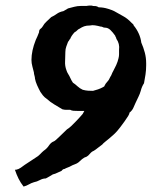

<svg xmlns="http://www.w3.org/2000/svg" viewBox="-20 -604 594 708"><path d="M67 84Q56 70 48.5 55Q41 40 35 22H39Q49 20 56.5 14.5Q64 9 71 4L112 -23Q121 -28 128 -35.5Q135 -43 141 -48Q153 -56 160.5 -67.5Q168 -79 179 -83Q180 -83 185.5 -87.5Q191 -92 198 -99Q205 -106 213 -113.5Q221 -121 227 -127Q234 -131 242.5 -139Q251 -147 259 -155.5Q267 -164 274 -171.5Q281 -179 285 -184Q287 -187 288 -189.5Q289 -192 291 -195H266Q258 -195 251 -195.5Q244 -196 239 -199Q230 -199 224 -199Q218 -199 210 -201Q195 -210 180 -219Q165 -228 153 -239Q144 -245 138 -252.5Q132 -260 129 -265Q122 -278 116.5 -290.5Q111 -303 109 -314Q109 -319 107 -325.5Q105 -332 105 -337Q103 -346 99.5 -358.5Q96 -371 96 -383Q96 -417 112 -457Q115 -463 118 -470Q121 -477 124 -485Q124 -494 129 -497.5Q134 -501 137 -506Q143 -517 151.5 -524.5Q160 -532 169 -541Q180 -546 189.5 -553Q199 -560 214 -563Q220 -567 231 -573Q242 -576 254 -579Q266 -582 277 -582H299Q302 -583 311 -583.5Q320 -584 323 -582Q328 -582 333 -581.5Q338 -581 344 -577Q361 -577 378.5 -571.5Q396 -566 401 -563Q418 -553 434 -544.5Q450 -536 465 -520Q473 -514 473 -510Q484 -497 491.5 -480.5Q499 -464 501 -447Q509 -429 514 -410Q519 -391 519 -371V-363Q519 -346 516.5 -329Q514 -312 511 -297Q507 -291 504 -284Q501 -277 499 -269Q496 -258 490.5 -247Q485 -236 480 -225Q476 -217 472 -207Q468 -197 457 -188Q458 -185 452.5 -176Q447 -167 439 -156Q431 -145 423.5 -135Q416 -125 413 -122Q408 -116 400 -108.5Q392 -101 383.5 -94Q375 -87 367.5 -81Q360 -75 357 -71Q347 -64 340.5 -58.5Q334 -53 326 -48Q318 -45 311.5 -37Q305 -29 299 -26Q291 -24 283 -17.5Q275 -11 269 -5Q264 -1 255.5 2Q247 5 242 8Q237 11 230 13.5Q223 16 218 19Q212 19 207 26Q197 30 190.5 33.5Q184 37 175 39Q170 42 162.5 46.5Q155 51 149 54Q138 54 127 60Q116 66 105 68Q95 71 86.5 76Q78 81 67 84ZM364 -285Q369 -296 375.5 -302.5Q382 -309 387 -321Q390 -325 392 -330.5Q394 -336 397 -341Q403 -352 408.5 -364Q414 -376 417 -389Q419 -397 419 -404V-420Q422 -443 409 -461Q409 -464 407 -467Q405 -470 405 -472Q396 -485 387 -493.5Q378 -502 367 -502Q362 -502 359 -504Q356 -506 351 -506Q340 -509 330 -510.5Q320 -512 312 -510Q299 -510 290.5 -507Q282 -504 273 -498Q268 -496 264.5 -492Q261 -488 255 -485Q243 -472 239 -461Q236 -458 235 -455.5Q234 -453 231 -450Q228 -442 224.5 -432.5Q221 -423 221 -412Q221 -394 220 -377.5Q219 -361 225 -345Q227 -338 231.5 -331Q236 -324 239 -317Q244 -306 249 -299Q257 -294 265.5 -286Q274 -278 285 -273Q296 -270 305.5 -269.5Q315 -269 323 -269Q333 -272 341.5 -274.5Q350 -277 364 -285Z"/></svg>

Font: Kirang Haerang
Style: Regular
Weight: 400
Version: Version 1.00